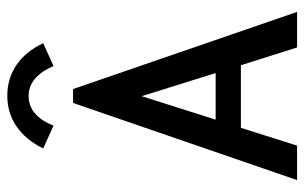

<svg xmlns="http://www.w3.org/2000/svg" viewBox="-178 -678 855 540"><g transform="rotate(-90 250.0 -407.5)"><path d="M387 0 337 -158H161L111 0H14L231 -630H270L487 0ZM250 -437 184 -229H315ZM167 -685 103 -714Q127 -763 165 -789Q203 -815 251 -815Q300 -815 338 -789Q376 -763 399 -714L335 -685Q304 -755 251 -755Q195 -755 167 -685Z"/></g></svg>

Font: Inconsolata SemiBold
Style: Regular
Weight: 600
Monospace: yes
Designer: Raph Levien, Cyreal, Brenton Simpson
Foundry: Raph Levien, Cyreal, Google
Version: Version 3.100; ttfautohint (v1.8.4.7-5d5b)